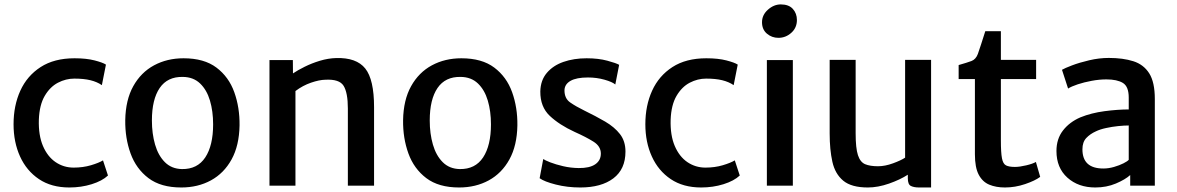

<svg xmlns="http://www.w3.org/2000/svg" viewBox="-20 -822 5210 850"><path d="M40 -272Q40 -354.5 70 -420.5Q100 -486.5 160 -525.2Q220 -564 310 -564Q362.5 -564 399 -554.5Q435.5 -545 449 -536L431 -445Q410 -459.5 380.5 -466.8Q351 -474 309 -474Q271.5 -474 236.5 -455.8Q201.5 -437.5 178 -397.5Q154.5 -357.5 152 -292Q150 -223 170.2 -175.8Q190.5 -128.5 226.2 -104.2Q262 -80 306 -80Q347.5 -80 382.8 -90.5Q418 -101 436 -112L458 -45Q432.5 -21 386 -6.5Q339.5 8 287 8Q207.5 8 152.5 -29Q97.5 -66 68.8 -129.2Q40 -192.5 40 -272Z M782.5 8Q692 8 637.2 -33.5Q582.5 -75 558 -142.8Q533.5 -210.5 534.5 -290Q536 -379.5 570 -440.5Q604 -501.5 662 -532.8Q720 -564 792.5 -564Q883.5 -564 938.2 -522.8Q993 -481.5 1017.2 -413.8Q1041.5 -346 1040.5 -267Q1039 -177.5 1005.2 -116.2Q971.5 -55 913.8 -23.5Q856 8 782.5 8ZM785.5 -73.5Q854 -72.5 888.8 -125.2Q923.5 -178 923.5 -271.5Q923.5 -329.5 909.5 -376.8Q895.5 -424 865.8 -452.5Q836 -481 789.5 -481.5Q721.5 -483 687 -432.5Q652.5 -382 652.5 -288.5Q652.5 -230.5 666.5 -182Q680.5 -133.5 710 -104Q739.5 -74.5 785.5 -73.5Z M1173 0V-556H1276.5L1277 -497Q1297.5 -511 1328.8 -526.5Q1360 -542 1396.2 -553Q1432.5 -564 1468.5 -565Q1558 -567.5 1597 -518.8Q1636 -470 1636 -347.5V0H1520V-341.5Q1520 -411.5 1501.2 -442Q1482.5 -472.5 1420 -469Q1393.5 -468.5 1357 -456Q1320.5 -443.5 1288 -419V0Z M2012.5 8Q1922 8 1867.2 -33.5Q1812.5 -75 1788 -142.8Q1763.5 -210.5 1764.5 -290Q1766 -379.5 1800 -440.5Q1834 -501.5 1892 -532.8Q1950 -564 2022.5 -564Q2113.5 -564 2168.2 -522.8Q2223 -481.5 2247.2 -413.8Q2271.5 -346 2270.5 -267Q2269 -177.5 2235.2 -116.2Q2201.5 -55 2143.8 -23.5Q2086 8 2012.5 8ZM2015.5 -73.5Q2084 -72.5 2118.8 -125.2Q2153.5 -178 2153.5 -271.5Q2153.5 -329.5 2139.5 -376.8Q2125.5 -424 2095.8 -452.5Q2066 -481 2019.5 -481.5Q1951.5 -483 1917 -432.5Q1882.5 -382 1882.5 -288.5Q1882.5 -230.5 1896.5 -182Q1910.5 -133.5 1940 -104Q1969.5 -74.5 2015.5 -73.5Z M2369 -33 2385 -118Q2392.5 -112.5 2416.2 -103.2Q2440 -94 2473.2 -86.2Q2506.5 -78.5 2542 -78Q2590 -77.5 2615 -94.5Q2640 -111.5 2640 -142Q2640 -174.5 2607.2 -195Q2574.5 -215.5 2524 -238Q2456.5 -269 2414 -309Q2371.5 -349 2372 -417Q2373 -466.5 2400.8 -499.2Q2428.5 -532 2474.5 -548Q2520.5 -564 2577 -564Q2629.5 -564 2669 -553.2Q2708.5 -542.5 2721 -535L2704 -448Q2690.5 -459.5 2656 -469.2Q2621.5 -479 2583 -479Q2532 -479 2506 -464.2Q2480 -449.5 2479 -423Q2478.5 -386.5 2504.2 -368.5Q2530 -350.5 2566 -333Q2617.5 -308 2659 -283.8Q2700.5 -259.5 2724.8 -228.2Q2749 -197 2749 -151Q2749 -73 2695.5 -32.5Q2642 8 2549 8Q2491.5 8 2440.5 -5Q2389.5 -18 2369 -33Z M2837 -272Q2837 -354.5 2867 -420.5Q2897 -486.5 2957 -525.2Q3017 -564 3107 -564Q3159.5 -564 3196 -554.5Q3232.5 -545 3246 -536L3228 -445Q3207 -459.5 3177.5 -466.8Q3148 -474 3106 -474Q3068.5 -474 3033.5 -455.8Q2998.5 -437.5 2975 -397.5Q2951.5 -357.5 2949 -292Q2947 -223 2967.2 -175.8Q2987.5 -128.5 3023.2 -104.2Q3059 -80 3103 -80Q3144.5 -80 3179.8 -90.5Q3215 -101 3233 -112L3255 -45Q3229.5 -21 3183 -6.5Q3136.5 8 3084 8Q3004.5 8 2949.5 -29Q2894.5 -66 2865.8 -129.2Q2837 -192.5 2837 -272Z M3375 0V-556H3490V0ZM3426 -654.5Q3397 -654.5 3375.2 -673Q3353.5 -691.5 3353.5 -723.5Q3353.5 -756 3379.8 -779.2Q3406 -802.5 3436.5 -802.5Q3472 -802.5 3490 -782.5Q3508 -762.5 3508 -733.5Q3508 -699 3483.2 -676.8Q3458.5 -654.5 3426 -654.5Z M3822 8Q3749.5 8 3713.2 -22Q3677 -52 3665 -105.8Q3653 -159.5 3653 -231V-557H3768V-232Q3768 -166 3778.2 -135Q3788.5 -104 3810.2 -95Q3832 -86 3867 -86Q3898 -86 3933.5 -99Q3969 -112 3987 -124V-557H4102V8H4049Q4026 8 4012.5 1.2Q3999 -5.5 3999 -33V-48.5Q3965 -26.5 3915.8 -9.2Q3866.5 8 3822 8Z M4429 8Q4389.5 8 4359.5 -4.5Q4329.5 -17 4312.8 -48.8Q4296 -80.5 4296 -139V-472H4224V-534Q4261 -544.5 4280.5 -551.8Q4300 -559 4309 -583Q4315 -599.5 4323.2 -625.2Q4331.5 -651 4342 -684H4411V-557H4567V-472H4411V-200Q4411 -146 4415.8 -121.2Q4420.5 -96.5 4433.8 -89.8Q4447 -83 4473 -83Q4494 -83 4523.2 -90Q4552.5 -97 4566 -105L4585 -39Q4562.5 -22 4518.2 -7Q4474 8 4429 8Z M4829 8Q4754 8 4705.5 -35.5Q4657 -79 4657 -153.5Q4657 -207 4685.8 -244.2Q4714.5 -281.5 4763 -302.5Q4811 -322 4869.8 -329.8Q4928.5 -337.5 4977 -337.5V-390Q4977 -439 4951.2 -454.8Q4925.5 -470.5 4878 -470.5Q4846.5 -470.5 4813 -464.2Q4779.5 -458 4751.5 -448.8Q4723.5 -439.5 4708.5 -430L4681.5 -513Q4693 -520 4725.8 -532.5Q4758.5 -545 4802.2 -555.2Q4846 -565.5 4889 -565.5Q4951.5 -565.5 4997.2 -551Q5043 -536.5 5067.8 -497.2Q5092.5 -458 5092.5 -383.5V0H4983.5V-47Q4961.5 -27 4920 -9.5Q4878.5 8 4829 8ZM4772 -161Q4772 -76 4864.5 -76Q4888 -76 4912 -83Q4936 -90 4953.8 -99Q4971.5 -108 4977 -114.5V-266.5Q4957.5 -266.5 4930.2 -263.8Q4903 -261 4876.5 -255.2Q4850 -249.5 4831.5 -240.5Q4806 -229 4789 -211Q4772 -193 4772 -161Z"/></svg>

Font: Merriweather Sans
Style: Regular
Weight: 400
Designer: Eben Sorkin
Foundry: Eben Sorkin
Version: Version 1.008; ttfautohint (v1.7.19-72a1) -l 8 -r 50 -G 200 